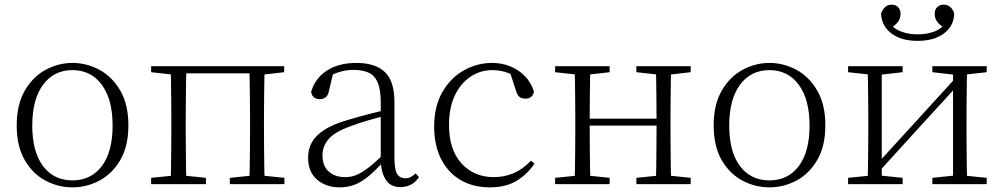

<svg xmlns="http://www.w3.org/2000/svg" viewBox="-20 -793 4317 827"><path d="M292 14Q231 14 176 -15Q121 -44 86.5 -103.5Q52 -163 52 -253Q52 -343 87 -403Q122 -463 177 -492.5Q232 -522 292 -522Q353 -522 408 -492.5Q463 -463 498 -403Q533 -343 533 -253Q533 -163 498 -103.5Q463 -44 408 -15Q353 14 292 14ZM292 -16Q372 -16 418.5 -77.5Q465 -139 465 -252Q465 -365 418.5 -428Q372 -491 292 -491Q212 -491 165.5 -428Q119 -365 119 -252Q119 -139 165.5 -77.5Q212 -16 292 -16Z M715 0Q716 -24 716.5 -64.5Q717 -105 717.5 -148.5Q718 -192 718 -226V-283Q718 -316 717.5 -359.5Q717 -403 716.5 -443.5Q716 -484 715 -508H783Q782 -484 781.5 -443.5Q781 -403 780.5 -359.5Q780 -316 780 -283V-226Q780 -192 780.5 -148.5Q781 -105 781.5 -64.5Q782 -24 783 0ZM1054 0Q1055 -24 1055.5 -64.5Q1056 -105 1056.5 -148.5Q1057 -192 1057 -226V-283Q1057 -316 1056.5 -359.5Q1056 -403 1055.5 -443.5Q1055 -484 1054 -508H1120Q1119 -484 1118.5 -443.5Q1118 -403 1117.5 -359.5Q1117 -316 1117 -283V-226Q1117 -192 1117.5 -148.5Q1118 -105 1118.5 -64.5Q1119 -24 1120 0ZM631 0V-27L740 -38H760L867 -27V0ZM970 0V-27L1078 -38H1099L1205 -27V0ZM631 -482V-508H748V-470H740ZM1087 -470V-508H1204V-482L1099 -470ZM748 -477V-508H1087V-477Z M1443 14Q1385 14 1346 -19Q1307 -52 1307 -114Q1307 -151 1323.5 -180.5Q1340 -210 1377.5 -234Q1415 -258 1477 -276Q1520 -289 1564.5 -300.5Q1609 -312 1649 -321V-297Q1609 -287 1567.5 -275Q1526 -263 1489 -249Q1422 -225 1395.5 -194Q1369 -163 1369 -125Q1369 -78 1396 -54Q1423 -30 1467 -30Q1492 -30 1515.5 -39.5Q1539 -49 1568.5 -72Q1598 -95 1638 -134L1644 -89H1625Q1593 -55 1565 -32Q1537 -9 1508 2.5Q1479 14 1443 14ZM1705 13Q1663 13 1642.5 -17.5Q1622 -48 1620 -102V-106V-350Q1620 -407 1607 -437.5Q1594 -468 1568 -480Q1542 -492 1502 -492Q1472 -492 1442 -483Q1412 -474 1380 -454L1416 -482L1397 -402Q1393 -382 1383 -374Q1373 -366 1357 -366Q1326 -366 1320 -397Q1337 -456 1388 -489Q1439 -522 1515 -522Q1597 -522 1638 -482.5Q1679 -443 1679 -354V-113Q1679 -61 1691 -43Q1703 -25 1725 -25Q1738 -25 1748 -30Q1758 -35 1770 -46L1785 -30Q1770 -8 1749.5 2.5Q1729 13 1705 13Z M2090 14Q2018 14 1964 -17.5Q1910 -49 1880 -108Q1850 -167 1850 -248Q1850 -335 1885.5 -396.5Q1921 -458 1978 -490Q2035 -522 2100 -522Q2142 -522 2178.5 -507Q2215 -492 2241.5 -464.5Q2268 -437 2280 -398Q2273 -368 2244 -368Q2226 -368 2216.5 -376.5Q2207 -385 2202 -404L2174 -490L2217 -452Q2186 -474 2158 -482.5Q2130 -491 2101 -491Q2048 -491 2005.5 -462Q1963 -433 1938.5 -380.5Q1914 -328 1914 -255Q1914 -148 1968 -89Q2022 -30 2107 -30Q2152 -30 2192 -47Q2232 -64 2267 -101L2282 -88Q2250 -41 2204 -13.5Q2158 14 2090 14Z M2455 0Q2456 -24 2456.5 -64.5Q2457 -105 2457.5 -148.5Q2458 -192 2458 -226V-283Q2458 -316 2457.5 -359.5Q2457 -403 2456.5 -443.5Q2456 -484 2455 -508H2523Q2522 -484 2521.5 -443Q2521 -402 2520.5 -357Q2520 -312 2520 -275V-256Q2520 -207 2520.5 -157Q2521 -107 2521.5 -65.5Q2522 -24 2523 0ZM2804 0Q2806 -24 2806.5 -65.5Q2807 -107 2807.5 -157Q2808 -207 2808 -256V-275Q2808 -312 2807.5 -357Q2807 -402 2806.5 -443Q2806 -484 2804 -508H2871Q2870 -484 2869.5 -443.5Q2869 -403 2868.5 -359.5Q2868 -316 2868 -283V-226Q2868 -192 2868.5 -148.5Q2869 -105 2869.5 -64.5Q2870 -24 2871 0ZM2371 0V-27L2480 -38H2500L2606 -27V0ZM2371 -482V-508H2606V-482L2500 -470H2480ZM2721 0V-27L2829 -38H2850L2955 -27V0ZM2721 -482V-508H2955V-482L2850 -470H2829ZM2488 -252V-282H2838V-252Z M3294 14Q3233 14 3178 -15Q3123 -44 3088.5 -103.5Q3054 -163 3054 -253Q3054 -343 3089 -403Q3124 -463 3179 -492.5Q3234 -522 3294 -522Q3355 -522 3410 -492.5Q3465 -463 3500 -403Q3535 -343 3535 -253Q3535 -163 3500 -103.5Q3465 -44 3410 -15Q3355 14 3294 14ZM3294 -16Q3374 -16 3420.5 -77.5Q3467 -139 3467 -252Q3467 -365 3420.5 -428Q3374 -491 3294 -491Q3214 -491 3167.5 -428Q3121 -365 3121 -252Q3121 -139 3167.5 -77.5Q3214 -16 3294 -16Z M3932 -617Q3861 -617 3819 -649.5Q3777 -682 3775 -735Q3781 -752 3792.5 -762.5Q3804 -773 3820 -773Q3837 -773 3848 -762.5Q3859 -752 3859 -733Q3859 -714 3847.5 -698.5Q3836 -683 3815 -672L3806 -701Q3828 -669 3861.5 -657Q3895 -645 3932 -645Q3971 -645 4004 -657Q4037 -669 4059 -701L4050 -672Q4029 -683 4017.5 -698.5Q4006 -714 4006 -733Q4006 -752 4017 -762.5Q4028 -773 4044 -773Q4062 -773 4073.5 -762.5Q4085 -752 4090 -735Q4089 -682 4046.5 -649.5Q4004 -617 3932 -617ZM3633 0V-27L3741 -38H3762L3868 -27V0ZM3996 0V-27L4101 -38H4122L4230 -27V0ZM3717 0Q3718 -24 3718.5 -64.5Q3719 -105 3719.5 -148.5Q3720 -192 3720 -226V-283Q3720 -316 3719.5 -359.5Q3719 -403 3718.5 -443.5Q3718 -484 3717 -508H3778V0ZM3758 -45 3728 -61H3734L3918 -262L4103 -465L4131 -447H4125L3941 -246ZM4085 0V-508H4146Q4145 -484 4144.5 -443.5Q4144 -403 4143.5 -359.5Q4143 -316 4143 -283V-226Q4143 -192 4143.5 -148.5Q4144 -105 4144.5 -64.5Q4145 -24 4146 0ZM3633 -482V-508H3868V-482L3763 -470H3742ZM3996 -482V-508H4230V-482L4123 -470H4102Z"/></svg>

Font: Noto Serif JP ExtraLight
Style: Regular
Weight: 200
Designer: Ryoko NISHIZUKA  (kana & ideographs); Frank Grießhammer (Latin, Greek & Cyrillic); Wenlong ZHANG  (bopomofo); Sandoll Co
Foundry: Adobe
Version: Version 2.002-H1;hotconv 1.1.0;makeotfexe 2.6.0